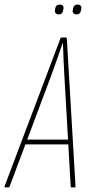

<svg xmlns="http://www.w3.org/2000/svg" viewBox="-45 -819 383 839"><path d="M-22 0Q-26 0 -25 -5L219 -651Q220 -655 223 -655H243Q247 -655 247 -651L285 -4Q285 0 282 0H267Q264 0 264 -4L236 -493Q234 -529 232.5 -563Q231 -597 230 -631H229Q217 -597 205 -562Q193 -527 180 -492L-3 -4Q-4 0 -8 0ZM60 -188 69 -209H255L258 -188ZM289 -756Q281 -756 276 -761Q271 -766 273 -775L274 -781Q277 -799 294 -799Q303 -799 307.5 -794Q312 -789 310 -780L309 -774Q306 -756 289 -756ZM211 -756Q203 -756 198.5 -761Q194 -766 195 -775L196 -781Q199 -799 216 -799Q225 -799 229.5 -794Q234 -789 232 -780L231 -774Q228 -756 211 -756Z"/></svg>

Font: Sofia Sans Extra Condensed Thin
Style: Italic
Weight: 250
Italic angle: -9°
Version: Version 4.100